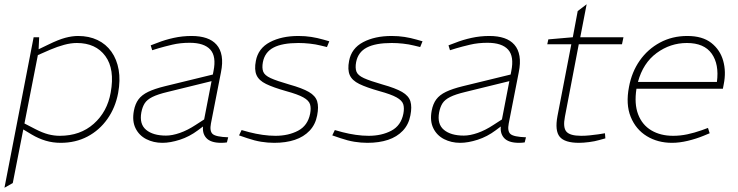

<svg xmlns="http://www.w3.org/2000/svg" viewBox="-20 -665 3465 902"><path d="M265 6Q228 6 194.5 -4Q161 -14 129 -33L81 -62L87 -89L147 -58Q180 -41 207 -34Q234 -27 261 -27Q357 -27 420.5 -83.5Q484 -140 500 -230Q520 -340 475 -401.5Q430 -463 341 -463Q313 -463 281.5 -454.5Q250 -446 217 -432L153 -404L154 -430L208 -456Q255 -479 287 -487.5Q319 -496 347 -496Q398 -496 438 -477Q478 -458 503.5 -422Q529 -386 537.5 -337Q546 -288 535 -228Q522 -159 484.5 -106Q447 -53 391 -23.5Q335 6 265 6ZM1 217 138 -490H164L161 -424L160 -417L40 195Z M1046 4Q1040 5 1033 5.5Q1026 6 1019 6Q969 6 948.5 -17.5Q928 -41 935 -80L936 -88L983 -331Q997 -400 968 -432Q939 -464 871 -464Q827 -464 789 -455Q751 -446 724 -438L695 -429L688 -452L720 -464Q755 -478 796 -487Q837 -496 880 -496Q920 -496 949.5 -486Q979 -476 997.5 -455Q1016 -434 1021.5 -401.5Q1027 -369 1018 -325L971 -85Q964 -49 979 -35.5Q994 -22 1052 -20ZM743 6Q701 6 667 -11.5Q633 -29 616.5 -63Q600 -97 609 -145Q615 -177 630.5 -198Q646 -219 676 -233.5Q706 -248 755 -260L1005 -321L999 -290L767 -233Q721 -222 696 -209.5Q671 -197 660 -180Q649 -163 644 -137Q634 -82 666.5 -55Q699 -28 760 -28Q789 -28 825 -40.5Q861 -53 899 -78L964 -120L962 -92L910 -53Q870 -23 825 -8.5Q780 6 743 6Z M1268 6Q1238 6 1207 1Q1176 -4 1141 -16L1103 -29L1115 -54L1151 -44Q1182 -36 1213.5 -31.5Q1245 -27 1274 -27Q1335 -27 1380.5 -51Q1426 -75 1437 -131Q1442 -157 1436.5 -175Q1431 -193 1405 -207.5Q1379 -222 1324 -237Q1264 -254 1230 -270.5Q1196 -287 1185 -312.5Q1174 -338 1182 -379Q1193 -438 1248 -467Q1303 -496 1382 -496Q1414 -496 1442.5 -491.5Q1471 -487 1499 -479L1527 -471L1516 -444L1487 -451Q1463 -457 1435.5 -460Q1408 -463 1382 -463Q1306 -463 1265 -441.5Q1224 -420 1215 -373Q1210 -346 1216.5 -328.5Q1223 -311 1251.5 -298Q1280 -285 1339 -268Q1400 -251 1431 -233Q1462 -215 1470 -189Q1478 -163 1470 -123Q1462 -80 1434.5 -51Q1407 -22 1365 -8Q1323 6 1268 6Z M1706 6Q1676 6 1645 1Q1614 -4 1579 -16L1541 -29L1553 -54L1589 -44Q1620 -36 1651.5 -31.5Q1683 -27 1712 -27Q1773 -27 1818.5 -51Q1864 -75 1875 -131Q1880 -157 1874.5 -175Q1869 -193 1843 -207.5Q1817 -222 1762 -237Q1702 -254 1668 -270.5Q1634 -287 1623 -312.5Q1612 -338 1620 -379Q1631 -438 1686 -467Q1741 -496 1820 -496Q1852 -496 1880.5 -491.5Q1909 -487 1937 -479L1965 -471L1954 -444L1925 -451Q1901 -457 1873.5 -460Q1846 -463 1820 -463Q1744 -463 1703 -441.5Q1662 -420 1653 -373Q1648 -346 1654.5 -328.5Q1661 -311 1689.5 -298Q1718 -285 1777 -268Q1838 -251 1869 -233Q1900 -215 1908 -189Q1916 -163 1908 -123Q1900 -80 1872.5 -51Q1845 -22 1803 -8Q1761 6 1706 6Z M2445 4Q2439 5 2432 5.5Q2425 6 2418 6Q2368 6 2347.5 -17.5Q2327 -41 2334 -80L2335 -88L2382 -331Q2396 -400 2367 -432Q2338 -464 2270 -464Q2226 -464 2188 -455Q2150 -446 2123 -438L2094 -429L2087 -452L2119 -464Q2154 -478 2195 -487Q2236 -496 2279 -496Q2319 -496 2348.5 -486Q2378 -476 2396.5 -455Q2415 -434 2420.5 -401.5Q2426 -369 2417 -325L2370 -85Q2363 -49 2378 -35.5Q2393 -22 2451 -20ZM2142 6Q2100 6 2066 -11.5Q2032 -29 2015.5 -63Q1999 -97 2008 -145Q2014 -177 2029.5 -198Q2045 -219 2075 -233.5Q2105 -248 2154 -260L2404 -321L2398 -290L2166 -233Q2120 -222 2095 -209.5Q2070 -197 2059 -180Q2048 -163 2043 -137Q2033 -82 2065.5 -55Q2098 -28 2159 -28Q2188 -28 2224 -40.5Q2260 -53 2298 -78L2363 -120L2361 -92L2309 -53Q2269 -23 2224 -8.5Q2179 6 2142 6Z M2700 6Q2633 6 2609.5 -22.5Q2586 -51 2599 -120L2664 -457H2551L2556 -480L2671 -490L2694 -613L2736 -645L2706 -490H2909L2902 -457H2699L2634 -117Q2624 -66 2641 -46.5Q2658 -27 2710 -27Q2730 -27 2749.5 -29Q2769 -31 2791 -34L2822 -39L2824 -15L2795 -7Q2775 -1 2747.5 2.5Q2720 6 2700 6Z M3137 6Q3070 6 3018.5 -25.5Q2967 -57 2943 -116Q2919 -175 2935 -257Q2948 -327 2985.5 -380.5Q3023 -434 3080.5 -465Q3138 -496 3209 -496Q3280 -496 3321.5 -463.5Q3363 -431 3377.5 -379.5Q3392 -328 3380 -269L3376 -248H2970Q2959 -177 2978 -127.5Q2997 -78 3040 -52.5Q3083 -27 3142 -27Q3176 -27 3209 -34Q3242 -41 3276 -53L3306 -64L3314 -39L3285 -27Q3251 -13 3211.5 -3.5Q3172 6 3137 6ZM2977 -280H3348Q3359 -363 3323.5 -413Q3288 -463 3207 -463Q3129 -463 3065 -416Q3001 -369 2977 -280Z"/></svg>

Font: REM Medium Thin
Style: Italic
Weight: 250
Italic angle: -11°
Version: Version 1.005;gftools[0.9.28]